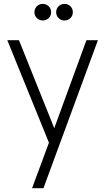

<svg xmlns="http://www.w3.org/2000/svg" viewBox="-20 -752 556 1012"><path d="M205.5 -644C230 -644 249.5 -663.5 249.5 -687.5C249.5 -712.5 230 -731.5 205.5 -731.5C180.5 -731.5 161.5 -712.5 161.5 -687.5C161.5 -663.5 180.5 -644 205.5 -644ZM320 -644C345 -644 364 -663.5 364 -687.5C364 -712.5 345 -731.5 320 -731.5C295 -731.5 276 -712.5 276 -687.5C276 -663.5 295 -644 320 -644ZM266 -76.5 80 -540H18.5L238 0L149 240H209L496 -540H435.5Z"/></svg>

Font: Hauora Light
Style: Regular
Weight: 300
Designer: Wayne Shih
Foundry: WCYS
Version: Version 1.001;hotconv 1.0.109;makeotfexe 2.5.65596